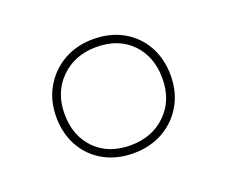

<svg xmlns="http://www.w3.org/2000/svg" viewBox="-72 -615 696 588"><g transform="rotate(-20 275.5 -320.5)"><path d="M275 -135Q220 -135 178 -158.5Q136 -182 112.5 -224Q89 -266 89 -320Q89 -374 113.5 -416Q138 -458 180 -482Q222 -506 276 -506Q331 -506 373 -482.5Q415 -459 438.5 -417Q462 -375 462 -320Q462 -267 438 -225Q414 -183 371.5 -159Q329 -135 275 -135ZM274 -161Q345 -161 390 -205.5Q435 -250 435 -320Q435 -392 392 -436Q349 -480 277 -480Q207 -480 161.5 -435.5Q116 -391 116 -320Q116 -249 159 -205Q202 -161 274 -161Z"/></g></svg>

Font: Noto Sans Thin
Style: Regular
Weight: 100
Designer: Monotype Design Team
Foundry: Monotype Imaging Inc.
Version: Version 2.007